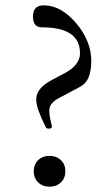

<svg xmlns="http://www.w3.org/2000/svg" viewBox="-20 -685 407 717"><path d="M151.9 -208Q133.3 -245.6 124.3 -270.5Q115.2 -295.4 115.2 -314.5Q115.2 -334.5 129.2 -352.1Q143.1 -369.6 170.9 -384.8L222.2 -412.1Q250.5 -427.2 264.6 -445.8Q278.8 -464.4 278.8 -485.8Q278.8 -518.6 262.9 -540Q247.1 -561.5 215.6 -572.3Q184.1 -583 136.2 -583Q125 -583 117.7 -587.6Q110.4 -592.3 106.7 -601.3Q103 -610.4 103 -624Q103 -644.5 113.3 -654.8Q123.5 -665 144 -665Q175.8 -665 205.8 -648.4Q235.8 -631.8 264.2 -598.6Q320.8 -531.7 320.8 -457.5Q320.8 -382.8 280.8 -361.8L200.2 -318.8Q164.1 -299.8 164.1 -273.4Q164.1 -261.2 166.5 -247.1Q168.9 -232.9 173.3 -215.8L173.8 -213.9Q174.8 -209.5 171.9 -207Q168.9 -204.6 163.1 -204.6Q153.8 -204.6 151.9 -208ZM106 -45.4Q106 -70.8 122.6 -86.9Q139.2 -103 165 -103Q190.9 -103 207.5 -86.9Q224.1 -70.8 224.1 -45.4Q224.1 -20 207.5 -3.9Q190.9 12.2 165 12.2Q139.2 12.2 122.6 -3.9Q106 -20 106 -45.4Z"/></svg>

Font: Junicode Two Beta VF
Style: Regular
Weight: 400
Designer: Peter S. Baker
Foundry: Briery Creek Software
Version: Version 1.031 beta; ttfautohint (v1.8.1.43-b0c9)